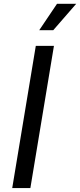

<svg xmlns="http://www.w3.org/2000/svg" viewBox="-20 -962 410 982"><path d="M255.9 -727.5 135.3 0H42.5L163.1 -727.5ZM180.7 -807.6 271.5 -942.4H369.6L252.4 -807.6Z"/></svg>

Font: Inter
Style: Italic
Weight: 400
Italic angle: -9.3988°
Designer: Rasmus Andersson
Foundry: rsms
Version: Version 4.001;git-66647c0bb